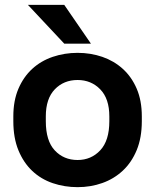

<svg xmlns="http://www.w3.org/2000/svg" viewBox="-20 -760 640 792"><path d="M300 12Q246 12 197.5 -4.5Q149 -21 113 -55Q77 -89 56 -140Q35 -191 35 -260V-280Q35 -345 56 -394Q77 -443 113 -476Q149 -509 197.5 -525.5Q246 -542 300 -542Q354 -542 402 -525.5Q450 -509 486.5 -476Q523 -443 544 -394Q565 -345 565 -280V-260Q565 -192 544 -141Q523 -90 486.5 -56Q450 -22 402 -5Q354 12 300 12ZM300 -100Q356 -100 393.5 -140Q431 -180 431 -260V-280Q431 -353 393.5 -391.5Q356 -430 300 -430Q243 -430 206 -391.5Q169 -353 169 -280V-260Q169 -179 206 -139.5Q243 -100 300 -100ZM95 -740H245L355 -580H245Z"/></svg>

Font: Golos Text DemiBold
Style: Regular
Weight: 600
Designer: A.Korolkova, Vitaly Kuzmin
Foundry: ParaType Ltd
Version: Version 2.002